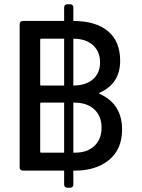

<svg xmlns="http://www.w3.org/2000/svg" viewBox="-20 -798 664 898"><path d="M280 -318H173Q168 -318 168 -313V-89Q168 -84 173 -84H280ZM280 -398V-617H173Q168 -617 168 -612V-403Q168 -398 173 -398ZM323 -700Q427 -700 484.5 -652.5Q542 -605 542 -514Q542 -407 447 -365Q441 -362 446 -359Q551 -312 551 -192Q551 -100 490 -50Q429 0 331 0H323V65Q323 72 319 76Q315 80 308 80H295Q288 80 284 76Q280 72 280 65V0H87Q80 0 76 -4Q72 -8 72 -15V-685Q72 -692 76 -696Q80 -700 87 -700H280V-763Q280 -770 284 -774Q288 -778 295 -778H308Q315 -778 319 -774Q323 -770 323 -763ZM323 -84H331Q388 -84 421.5 -115.5Q455 -147 455 -201Q455 -255 421 -286.5Q387 -318 328 -318H323ZM323 -398Q381 -398 414.5 -427Q448 -456 448 -506Q448 -557 414.5 -587Q381 -617 323 -617Z"/></svg>

Font: Barlow_Medium_SS
Style: Regular
Weight: 500
Designer: Jeremy Tribby
Foundry: Jeremy Tribby
Version: Version 1.101 August 23, 2024